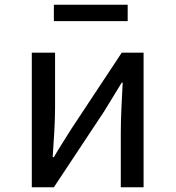

<svg xmlns="http://www.w3.org/2000/svg" viewBox="-20 -789 740 809"><path d="M207 -769V-700H518V-769ZM114 -567V0H207L419 -320C439 -353 472 -406 493 -441H497C493 -367 489 -291 489 -232V0H585V-567H493L282 -248C261 -214 227 -162 207 -127H202C207 -199 212 -275 212 -336V-567Z"/></svg>

Font: Kawkab Mono Light
Style: Bold
Weight: 400
Monospace: yes
Designer: Abdullah Arif
Foundry: Abdullah Arif
Version: Version 1.000;PS 000.500;hotconv 1.0.88;makeotf.lib2.5.64775